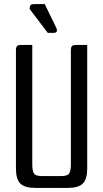

<svg xmlns="http://www.w3.org/2000/svg" viewBox="-20 -920 502 940"><path d="M407 -700V-95Q407 -43 385.5 -21.5Q364 0 312 0H153Q101 0 79.5 -21.5Q58 -43 58 -95V-673Q58 -689 63.5 -694.5Q69 -700 85 -700H138V-115Q138 -84 146 -71Q154 -58 185 -58H280Q311 -58 319 -71Q327 -84 327 -115V-673Q327 -689 332.5 -694.5Q338 -700 354 -700ZM125 -876Q125 -890 130 -895Q135 -900 150 -900H199L256 -783Q259 -778 258.5 -768.5Q258 -759 240 -759H214Z"/></svg>

Font: Rationale
Style: Regular
Weight: 400
Designer: Cyreal (www.cyreal.org)
Foundry: Cyreal (www.cyreal.org)
Version: Version 1.011